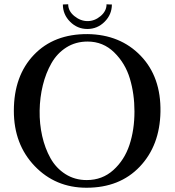

<svg xmlns="http://www.w3.org/2000/svg" viewBox="-20 -869 819 901"><path d="M733 -344Q730 -186 636 -87Q542 12 386 12Q240 12 142.5 -90Q45 -192 45 -349Q45 -513 139 -611.5Q233 -710 391 -709Q544 -707 640 -607.5Q736 -508 733 -344ZM611 -346Q611 -428 589.5 -500Q568 -572 516 -623Q464 -674 391 -674Q335 -674 291.5 -646.5Q248 -619 221.5 -572.5Q195 -526 181 -469Q167 -412 166 -350Q165 -288 178 -230.5Q191 -173 217 -126.5Q243 -80 287 -52Q331 -24 387 -24Q460 -24 512 -71Q564 -118 587.5 -189Q611 -260 611 -346ZM505 -848Q505 -801 471 -767Q437 -733 390 -733Q343 -733 309 -767Q275 -801 275 -848L300 -849Q300 -817 329 -793.5Q358 -770 391 -770Q424 -770 452 -793.5Q480 -817 480 -849Q483 -848 505 -848Z"/></svg>

Font: GFS Artemisia
Style: Regular
Weight: 400
Designer: Takis Katsoulidis and George D. Matthiopoulos
Foundry: Takis Katsoulidis and George D. Matthiopoulos
Version: Version 1.0